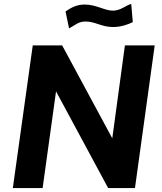

<svg xmlns="http://www.w3.org/2000/svg" viewBox="-20 -953 820 973"><path d="M653 -841 645 -933C617 -926 592 -899 552 -899C510 -899 468 -930 409 -930C368 -930 340 -914 312 -895L330 -809C362 -826 377 -844 414 -844C462 -844 495 -816 553 -816C592 -816 630 -829 653 -841ZM613 -723 549 -252 295 -723H146L45 0H196L264 -490L528 0H664L764 -723Z"/></svg>

Font: United Sans
Style: Bold Italic
Weight: 700
Italic angle: -8°
Designer: Pablo Impallari, Rodrigo Fuenzalida (Modified by Dan O. Williams)
Version: Version 1.000;PS 001.000;hotconv 1.0.88;makeotf.lib2.5.64775